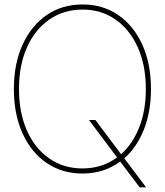

<svg xmlns="http://www.w3.org/2000/svg" viewBox="-20 -755 725 844"><path d="M342.8 7.8Q252.9 7.8 184.8 -38.8Q116.7 -85.4 78.9 -169.2Q41 -252.9 41 -363.3Q41 -474.6 79.1 -558.3Q117.2 -642.1 185.1 -688.7Q252.9 -735.4 342.8 -735.4Q432.1 -735.4 500 -688.7Q567.9 -642.1 605.7 -558.3Q643.6 -474.6 643.6 -363.3Q643.6 -263.7 612.5 -185.5Q581.5 -107.4 526.4 -59.1L622.1 68.4H593.8L508.3 -44.9Q437 7.8 342.8 7.8ZM371.1 -227.5H399.4L512.2 -77.1Q563.5 -122.6 592.3 -196Q621.1 -269.5 621.1 -363.3Q621.1 -467.8 585.9 -546.4Q550.8 -625 488 -668.9Q425.3 -712.9 342.8 -712.9Q260.3 -712.9 197.3 -669.4Q134.3 -626 98.9 -547.4Q63.5 -468.8 63.5 -363.3Q63.5 -259.8 98.4 -181.2Q133.3 -102.5 196.3 -58.6Q259.3 -14.6 342.8 -14.6Q428.7 -14.6 494.6 -63Z"/></svg>

Font: Inter Display Thin
Style: Regular
Weight: 100
Designer: Rasmus Andersson
Foundry: rsms
Version: Version 4.000;git-a52131595